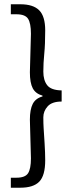

<svg xmlns="http://www.w3.org/2000/svg" viewBox="-20 -728 343 900"><path d="M57.1 -661.1H30.8V-708H75.2Q135.7 -708 163.8 -679.7Q191.9 -651.4 191.9 -585.4Q191.9 -520 187.5 -476.1Q183.1 -432.1 183.1 -392.1Q183.1 -352.1 201.2 -328.6Q219.2 -305.2 269 -304.2V-252Q223.6 -252 203.4 -229.5Q183.1 -207 183.1 -178.2Q183.1 -148.9 184.6 -126Q186 -103 189 -57.1Q191.9 -11.2 191.9 23.4Q191.9 94.7 164.3 123.3Q136.7 151.9 75.2 151.9H30.8V105H57.1Q98.1 105 111.6 84Q125 63 125 14.2L120.1 -167Q120.1 -214.8 133.5 -241Q147 -267.1 179.2 -275.9V-279.8Q147 -288.6 133.5 -314.2Q120.1 -339.8 120.1 -389.2L125 -569.8Q125 -618.7 111.6 -639.9Q98.1 -661.1 57.1 -661.1Z"/></svg>

Font: SourceSansPro-Regular
Style: Regular
Weight: 400
Designer: Paul D. Hunt
Foundry: Adobe Systems Incorporated
Version: Version 1.050;PS Version 1.000;hotconv 1.0.70;makeotf.lib2.5